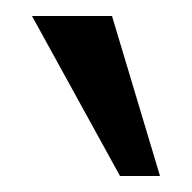

<svg xmlns="http://www.w3.org/2000/svg" viewBox="-20 -700 240 240"><path d="M20 -680H120L180 -480H130Z"/></svg>

Font: El Messiri
Style: Regular
Weight: 400
Designer: Mohamed Gaber
Foundry: Kief Type Foundry
Version: Version 2.006